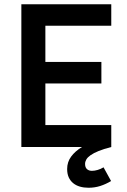

<svg xmlns="http://www.w3.org/2000/svg" viewBox="-20 -696 602 909"><path d="M505.9 161.1Q480.5 176.3 454.3 184.6Q428.2 192.9 398.9 192.9Q377 192.9 358.4 187.5Q339.8 182.1 326.4 171.1Q313 160.2 305.4 143.6Q297.9 127 297.9 104Q297.9 70.8 316.9 45.2Q335.9 19.5 368.2 0H81.1V-675.8H506.8V-574.2H194.8V-402.8H460V-300.8H194.8V-104H506.8V0Q470.7 9.3 446.8 19Q422.9 28.8 408.7 38.8Q394.5 48.8 388.7 59.1Q382.8 69.3 382.8 80.1Q382.8 96.7 391.8 104.7Q400.9 112.8 415 112.8Q427.7 112.8 442.1 108.6Q456.5 104.5 470.2 96.2Z"/></svg>

Font: Clear Sans Medium
Style: Regular
Weight: 500
Foundry: Intel Corporation
Version: Version 1.00